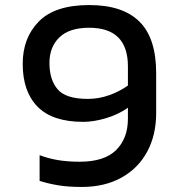

<svg xmlns="http://www.w3.org/2000/svg" viewBox="-20 -734 715 761"><path d="M304 7Q250 7 211 0.5Q172 -6 137 -17V-119Q171 -106 209.5 -99.5Q248 -93 296 -93Q394 -93 440.5 -139.5Q487 -186 487 -263V-307Q449 -280 400 -265.5Q351 -251 310 -251Q188 -251 129 -311Q70 -371 70 -481Q70 -584 134 -649Q198 -714 334 -714Q466 -714 532.5 -648.5Q599 -583 599 -444V-286Q599 -199 563.5 -133Q528 -67 461.5 -30Q395 7 304 7ZM328 -342Q372 -342 413.5 -357Q455 -372 487 -395V-471Q487 -624 333 -624Q255 -624 215.5 -586Q176 -548 176 -484Q176 -418 208.5 -380Q241 -342 328 -342Z"/></svg>

Font: Kanit Cyrillic
Style: Regular
Weight: 400
Designer: Katatrad Team, Sasha Pavljenko
Foundry: CadsonDemak, Pavljenko + Design
Version: Version 1.002;Fontself Maker 3.5.7